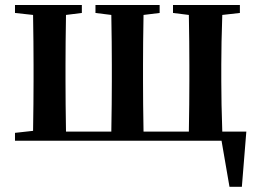

<svg xmlns="http://www.w3.org/2000/svg" viewBox="-20 -555 1016 757"><path d="M856.4 -36.1H951.2L933.6 181.6H884.8L853.5 0H39.1V-31.2L110.4 -39.1Q112.3 -152.3 112.3 -235.4V-299.8Q112.3 -382.8 110.4 -496.1L39.1 -503.9V-535.2H302.7V-503.9L240.2 -496.1Q238.3 -382.8 238.3 -299.8V-235.4Q238.3 -149.4 240.2 -36.1H418.9Q420.9 -149.4 420.9 -235.4V-299.8Q420.9 -382.8 418.9 -496.1L356.4 -503.9V-535.2H609.4V-503.9L545.9 -496.1Q543.9 -382.8 543.9 -299.8V-235.4Q543.9 -149.4 545.9 -36.1H724.6Q726.6 -149.4 726.6 -235.4V-299.8Q726.6 -382.8 724.6 -496.1L662.1 -503.9V-535.2H925.8V-503.9L856.4 -496.1Q852.5 -382.8 852.5 -299.8V-235.4Q852.5 -149.4 856.4 -36.1Z"/></svg>

Font: GenRyuMin TW TTF Bold
Style: Regular
Weight: 700
Version: Version 1.300